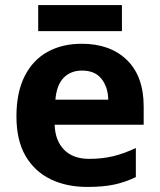

<svg xmlns="http://www.w3.org/2000/svg" viewBox="-20 -729 631 759"><path d="M303 -556Q416 -556 482 -491.5Q548 -427 548 -308V-236H196Q198 -173 233.5 -137Q269 -101 332 -101Q384 -101 427.5 -111.5Q471 -122 517 -144V-29Q476 -9 432 0.5Q388 10 325 10Q243 10 180 -20.5Q117 -51 81 -112.5Q45 -174 45 -269Q45 -364 77.5 -428Q110 -492 168 -524Q226 -556 303 -556ZM304 -450Q260 -450 232 -422Q204 -394 199 -335H408Q407 -384 381.5 -417Q356 -450 304 -450ZM462 -709V-606H131V-709Z"/></svg>

Font: BC Sans
Style: Bold
Weight: 700
Designer: Monotype Design Team
Province of B.C.
Foundry: Monotype Imaging Inc.
Version: Version 2.000;GOOG;noto-source:20170915:90ef993387c0